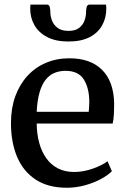

<svg xmlns="http://www.w3.org/2000/svg" viewBox="-20 -828 561 858"><path d="M278.5 11Q194.5 11 139 -25.8Q83.5 -62.5 56.2 -127.5Q29 -192.5 29 -277.5Q29 -344 48.2 -397.2Q67.5 -450.5 102.5 -488.8Q137.5 -527 185.2 -547.2Q233 -567.5 290 -567.5Q384 -567.5 435.8 -516.2Q487.5 -465 490 -368.5Q490 -338 488.8 -315.5Q487.5 -293 483.5 -276H144Q144.5 -228.5 155.5 -188.8Q166.5 -149 187.5 -120Q208.5 -91 239.5 -75.2Q270.5 -59.5 311 -59.5Q352.5 -59.5 395 -74.5Q437.5 -89.5 460.5 -107.5L480 -63Q462.5 -45 431 -28Q399.5 -11 359.8 0Q320 11 278.5 11ZM144 -328.5H376.5Q377.5 -338 378.2 -350.2Q379 -362.5 379 -372Q379 -433.5 354.8 -472.5Q330.5 -511.5 272.5 -511.5Q246 -511.5 223.5 -502.2Q201 -493 184 -471.8Q167 -450.5 156.8 -415.2Q146.5 -380 144 -328.5ZM189.5 -807.5Q200 -807.5 202.5 -796.2Q205 -785 205 -772.5Q205 -756 212.2 -736.5Q219.5 -717 237.2 -703.5Q255 -690 286.5 -690Q317 -690 334 -703.5Q351 -717 357.8 -736.5Q364.5 -756 364.5 -772.5Q364.5 -785 367.2 -796.2Q370 -807.5 380.5 -807.5H454Q454 -803.5 454.5 -798.2Q455 -793 455 -789Q455 -749 436.8 -715.5Q418.5 -682 381 -662.2Q343.5 -642.5 285.5 -642.5Q229.5 -642.5 191.2 -662.2Q153 -682 134 -715.5Q115 -749 115 -789Q115 -793.5 115.5 -798.2Q116 -803 116 -807.5Z"/></svg>

Font: Merriweather 24pt Medium
Style: Regular
Weight: 500
Designer: Eben Sorkin
Foundry: Eben Sorkin
Version: Version 2.100